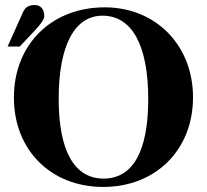

<svg xmlns="http://www.w3.org/2000/svg" viewBox="-20 -720 818 759"><path d="M743 -335C743 -542 595 -691 394 -691C186 -691 35 -547 35 -334C35 -127 181 19 388 19C595 19 743 -127 743 -335ZM566 -328C566 -122 505 -14 390 -14C276 -14 212 -119 212 -330C212 -540 275 -658 385 -658C502 -658 566 -541 566 -328ZM10 -536H58L121 -603C140 -624 155 -643 155 -656C155 -682 142 -700 118 -700C98 -700 81 -695 71 -672Z"/></svg>

Font: XITS
Style: Bold
Weight: 700
Designer: MicroPress Inc., with final additions and corrections provided by Coen Hoffman, Elsevier (retired)
Version: Version 1.107